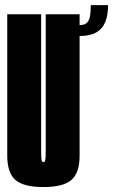

<svg xmlns="http://www.w3.org/2000/svg" viewBox="-20 -731 445 755"><path d="M150.8 4.5Q72.8 4.5 40.6 -23.5Q8.5 -51.5 8.5 -118.5V-675H141.8V-137Q141.8 -112.5 143.2 -103Q144.8 -93.5 150.8 -93.5Q156.8 -93.5 158.2 -103Q159.8 -112.5 159.8 -137V-675H293V-118.5Q293 -51.5 260.9 -23.5Q228.8 4.5 150.8 4.5ZM292.1 -632.2Q313.8 -632.2 323 -642.7Q332.2 -653.1 334.6 -671Q337 -688.9 337 -710.9H404.9Q404.9 -671.1 393.8 -644.1Q382.6 -617 358.1 -603.2Q333.5 -589.4 292.1 -589.4Z"/></svg>

Font: Anybody UltraCondensed Thin
Style: Regular
Weight: 100
Width: 1
Designer: Tyler Finck
Foundry: Etcetera Type Company
Version: Version 1.110